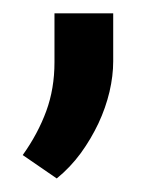

<svg xmlns="http://www.w3.org/2000/svg" viewBox="-20 -127 236 289"><path d="M150.4 -34.7V-106.9H62V-33.2C62 -6.8 57.9 17.7 49.6 40.3C41.3 62.9 29.5 85 14.2 106.4L65.4 141.6C79.1 130.5 91.1 117.8 101.6 103.5C112 89.2 120.8 74.2 128.2 58.6C135.5 43 141 27.2 144.8 11.2C148.5 -4.7 150.4 -20 150.4 -34.7Z"/></svg>

Font: Dirooz FD
Style: FD
Weight: 400
Foundry: DejaVu fonts team - Redesigned by Saber Rastikerdar
Version: Version 0.2.1